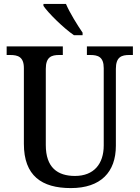

<svg xmlns="http://www.w3.org/2000/svg" viewBox="-20 -951 713 981"><path d="M358 -771H402V-784C376 -822 336 -886 317 -931H202V-921C225 -886 305 -807 358 -771ZM342 10C495 10 572 -72 572 -206V-599C572 -661 602 -670 641 -670H659V-714H424V-670H441C480 -670 510 -661 510 -603V-208C510 -114 460 -52 363 -52C274 -52 214 -95 214 -210V-599C214 -661 244 -670 283 -670H301V-714H14V-670H32C71 -670 102 -661 102 -603V-216C102 -53 193 10 342 10Z"/></svg>

Font: Noto Serif Tamil SemiCondensed Medium
Style: Regular
Weight: 500
Width: 4
Designer: Indian Type Foundry, Tom Grace, and the Monotype Design Team
Foundry: Monotype Imaging Inc.
Version: Version 2.004